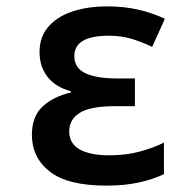

<svg xmlns="http://www.w3.org/2000/svg" viewBox="-20 -572 603 602"><path d="M314 10Q192 10 136 -34Q80 -78 80 -149Q80 -207 113.5 -238Q147 -269 202 -282V-286Q154 -299 129 -331Q104 -363 104 -409Q104 -456 131.5 -488Q159 -520 207 -536Q255 -552 317 -552Q368 -552 412.5 -542Q457 -532 497 -513L457 -425Q426 -440 393.5 -450Q361 -460 321 -460Q213 -460 213 -396Q213 -359 247.5 -342.5Q282 -326 348 -326H403V-239H338Q264 -239 230.5 -218.5Q197 -198 197 -160Q197 -122 230 -103.5Q263 -85 323 -85Q375 -85 419 -97Q463 -109 494 -125V-26Q461 -10 416 0Q371 10 314 10Z"/></svg>

Font: Noto Sans Mono SemiCondensed SemiBold
Style: Regular
Weight: 600
Width: 4
Designer: Monotype Design Team
Foundry: Monotype Imaging Inc.
Version: Version 2.014; ttfautohint (v1.8.4.7-5d5b)